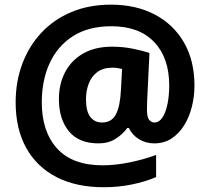

<svg xmlns="http://www.w3.org/2000/svg" viewBox="-20 -723 898 821"><path d="M811.5 -356.4Q811.5 -311 800.5 -267.1Q789.6 -223.1 767.8 -187.7Q746.1 -152.3 714.1 -131.1Q682.1 -109.9 639.6 -109.9Q603.5 -109.9 574.2 -127.9Q544.9 -146 530.8 -175.8H524.4Q503.9 -147.9 473.4 -128.9Q442.9 -109.9 400.9 -109.9Q316.9 -109.9 274.4 -161.9Q231.9 -213.9 231.9 -299.3Q231.9 -363.8 258.3 -414.3Q284.7 -464.8 335.4 -494.1Q386.2 -523.4 459.5 -523.4Q504.4 -523.4 547.6 -514.9Q590.8 -506.3 619.1 -496.1L609.4 -295.9Q609.4 -286.6 608.9 -275.4Q608.4 -264.2 608.4 -254.4Q608.4 -222.2 617.7 -210.7Q627 -199.2 640.1 -199.2Q660.6 -199.2 674.8 -220.9Q689 -242.7 696.3 -278.6Q703.6 -314.5 703.6 -357.4Q703.6 -475.6 639.4 -543.2Q575.2 -610.8 456.1 -610.8Q358.9 -610.8 292.7 -568.8Q226.6 -526.9 192.6 -453.4Q158.7 -379.9 158.7 -285.2Q158.7 -160.2 224.1 -88.1Q289.6 -16.1 418.9 -16.1Q472.7 -16.1 533.9 -28.6Q595.2 -41 647.5 -60.5V34.2Q600.6 54.2 543.5 65.9Q486.3 77.6 423.8 77.6Q305.2 77.6 220.9 33.9Q136.7 -9.8 91.8 -91.1Q46.9 -172.4 46.9 -285.2Q46.9 -374 75.4 -450.2Q104 -526.4 157.2 -583.3Q210.4 -640.1 285.6 -671.6Q360.8 -703.1 454.6 -703.1Q561 -703.1 641.4 -661.1Q721.7 -619.1 766.6 -541.5Q811.5 -463.9 811.5 -356.4ZM347.7 -299.3Q347.7 -246.6 366.2 -222.9Q384.8 -199.2 416 -199.2Q457.5 -199.2 475.6 -233.9Q493.7 -268.6 497.1 -337.9L502 -428.2Q492.2 -430.7 482.2 -432.1Q472.2 -433.6 460.9 -433.6Q420.9 -433.6 396 -414.8Q371.1 -396 359.4 -365.2Q347.7 -334.5 347.7 -299.3Z"/></svg>

Font: Lunasima
Style: Bold
Weight: 700
Designer: The DocRepair Project, Monotype Design Team
Foundry: Google
Version: Version 2.009